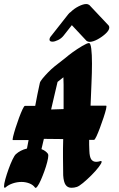

<svg xmlns="http://www.w3.org/2000/svg" viewBox="-40 -933 589 954"><path d="M39 -167Q61 -187 94 -195Q97 -214 102 -237H24Q21 -237 25 -254Q29 -271 37 -296.5Q45 -322 54.5 -347.5Q64 -373 72 -390Q80 -407 84 -407H135Q140 -436 146 -464.5Q152 -493 158 -521Q160 -529 171.5 -543Q183 -557 199 -573.5Q215 -590 230 -602L231 -603L286 -646Q300 -658 319 -672Q344 -690 368.5 -704.5Q393 -719 402 -719Q410 -719 413.5 -691Q417 -663 417 -617Q417 -573 414.5 -518.5Q412 -464 410 -408H487Q491 -408 487 -391Q483 -374 474.5 -348.5Q466 -323 456.5 -297.5Q447 -272 439 -255Q431 -238 427 -238H403Q403 -225 403 -214L404 -184Q405 -153 413.5 -141Q422 -129 438 -129Q447 -129 457 -132Q465 -135 465 -129Q465 -122 450.5 -103Q436 -84 414.5 -62.5Q393 -41 372.5 -24Q352 -7 341 -4Q329 0 315 0Q296 0 286 -14.5Q276 -29 274 -62L273 -149Q273 -171 273 -194.5Q273 -218 274 -242L178 -243Q172 -216 166 -192Q187 -184 198 -169Q200 -165 200 -160Q200 -149 194.5 -127.5Q189 -106 180.5 -82.5Q172 -59 163 -38.5Q154 -18 146 -7Q138 4 134 -1Q124 -15 105.5 -22Q87 -29 67 -29Q45 -29 24 -22Q3 -15 -11 -3Q-14 0 -16 0Q-20 0 -20 -7Q-20 -19 -13.5 -42.5Q-7 -66 2.5 -92.5Q12 -119 22 -140Q32 -161 39 -167ZM276 -470Q276 -492 276 -512Q276 -532 275 -549L246 -526Q238 -492 230 -458Q222 -424 214 -389L276 -391Q276 -411 276 -431Q276 -451 276 -470ZM390 -730 317 -808 276 -756Q265 -742 248.5 -734Q232 -726 221 -726Q206 -726 206 -736Q206 -745 214 -754L299 -862Q304 -869 312 -874Q328 -890 350.5 -901.5Q373 -913 389 -913Q397 -913 404 -908L500 -806Q503 -802 503 -796Q503 -783 485.5 -766.5Q468 -750 445 -737.5Q422 -725 405 -725Q397 -725 390 -730Z"/></svg>

Font: Ga Maamli
Style: Regular
Weight: 400
Designer: Afotey Clement Nii Odai, Ama Asantewa Diaka, David Abbey-Thompson
Foundry: Sorkin Type Co.
Version: Version 1.000; ttfautohint (v1.8.4.7-5d5b)